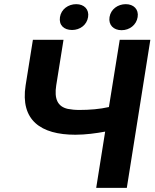

<svg xmlns="http://www.w3.org/2000/svg" viewBox="-20 -902 742 922"><path d="M103 -492C77 -325 175 -255 342 -255C391 -255 442 -262 485 -270L442 0H589L702 -711H555L503 -388C460 -378 410 -374 361 -374C340 -374 322 -376 306 -379C256 -390 240 -428 250 -492L285 -711H138ZM268 -820C262 -781 287 -758 326 -758C364 -758 397 -782 403 -820C409 -857 384 -882 346 -882C308 -882 274 -858 268 -820ZM506 -820C500 -782 525 -757 564 -757C602 -757 635 -782 641 -820C647 -857 622 -882 584 -882C546 -882 512 -858 506 -820Z"/></svg>

Font: Asimov Pro
Style: BdObl
Weight: 700
Designer: Google
Version: Version 2.000980; 2014